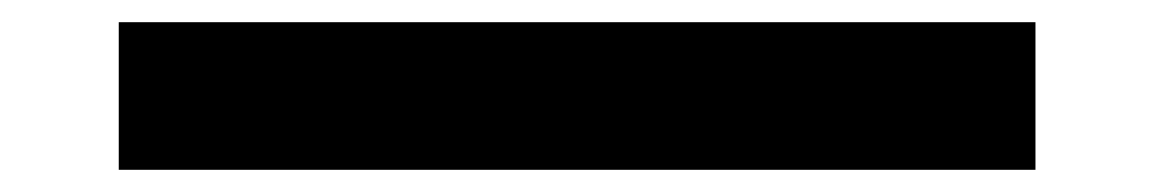

<svg xmlns="http://www.w3.org/2000/svg" viewBox="-20 -447 1040 173"><path d="M87 -294V-427H913V-294Z"/></svg>

Font: M PLUS 1 Code
Style: Bold
Weight: 700
Designer: Coji Morishita
Foundry: UNDERFOREST DESIGN
Version: Version 1.002